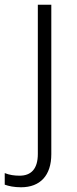

<svg xmlns="http://www.w3.org/2000/svg" viewBox="-72 -552 325 812"><path d="M17 240C98 240 145 190 145 100V-532H88V99C88 163 59 191 11 191C-12 191 -32 188 -52 180V229C-35 235 -13 240 17 240Z"/></svg>

Font: Noto Sans Kannada Light
Style: Regular
Weight: 300
Designer: Jelle Bosma - Monotype Design Team
Foundry: Monotype Imaging Inc.
Version: Version 2.005